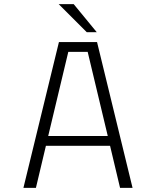

<svg xmlns="http://www.w3.org/2000/svg" viewBox="-20 -902 750 922"><path d="M444.5 -747.5H396.5L262 -882H334ZM556.5 0 508.5 -202H200.5L152.5 0H92.5L263 -700H446L616.5 0ZM308 -653 211.5 -249H497.5L401 -653Z"/></svg>

Font: League Mono UltraLight
Style: Regular
Weight: 200
Width: 6
Designer: Tyler Finck
Foundry: The League of Moveable Type / Tyler Finck
Version: Version 2.210